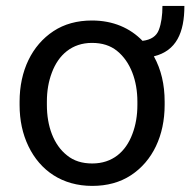

<svg xmlns="http://www.w3.org/2000/svg" viewBox="-20 -606 631 636"><path d="M44.9 -258.3C44.9 -207.5 54.7 -162.1 74.2 -121.6C113.3 -40.5 186.5 9.8 285.6 9.8C335 9.8 377.9 -2 413.6 -25.4C485.4 -72.3 525.4 -156.7 525.4 -258.3V-269.5C525.4 -326.2 513.7 -376 489.7 -419.4C564 -437.5 590.8 -498 590.8 -586.4H518.1C518.1 -554.7 514.2 -528.3 506.3 -507.3C498.5 -486.3 480.5 -474.1 452.1 -470.7C411.1 -513.2 354.5 -538.1 284.7 -538.1C235.4 -538.1 192.9 -526.4 157.2 -502.9C85.4 -455.6 44.9 -371.6 44.9 -269.5ZM135.3 -269.5C135.3 -304.2 140.6 -335.9 151.9 -365.7C173.8 -424.3 218.3 -463.9 284.7 -463.9C318.4 -463.9 346.2 -455.1 368.2 -437C412.6 -400.9 435.1 -338.4 435.1 -269.5V-258.3C435.1 -223.6 429.7 -191.4 418.5 -162.1C396.5 -103 352.1 -64.5 285.6 -64.5C252 -64.5 224.1 -73.2 202.1 -91.3C157.2 -126.5 135.3 -188.5 135.3 -258.3Z"/></svg>

Font: Vazirmatn
Style: Regular
Weight: 400
Designer: Saber Rastikerdar
Foundry: Saber Rastikerdar
Version: Version 33.003